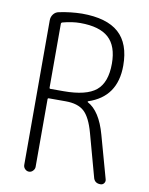

<svg xmlns="http://www.w3.org/2000/svg" viewBox="-84 -801 667 862"><g transform="rotate(10 250.0 -370.0)"><path d="M133.8 -679.7V-387.7Q133.8 -382.8 138.7 -382.8H198.2Q301.8 -382.8 346.2 -419.4Q390.6 -456.1 390.6 -542Q390.6 -622.1 349.1 -659.7Q307.6 -697.3 219.7 -697.3Q182.6 -697.3 138.7 -685.5Q133.8 -683.6 133.8 -679.7ZM82 -26.4V-685.5Q82 -701.2 91.3 -713.4Q100.6 -725.6 116.2 -728.5Q168 -739.3 219.7 -740.2Q333 -740.2 387.7 -691.4Q442.4 -642.6 442.4 -542Q442.4 -399.4 314.5 -357.4Q313.5 -357.4 313.5 -356.4V-353.5Q371.1 -323.2 399.4 -219.7L453.1 -26.4Q456.1 -16.6 450.2 -8.3Q444.3 0 433.6 0Q406.2 0 400.4 -26.4L347.7 -218.8Q329.1 -287.1 300.3 -313.5Q271.5 -339.8 215.8 -339.8H138.7Q133.8 -339.8 133.8 -335V-26.4Q133.8 -16.6 126 -8.3Q118.2 0 107.9 0Q97.7 0 89.8 -7.8Q82 -15.6 82 -26.4Z"/></g></svg>

Font: Rounded-L Mgen+ 1mn light
Style: Regular
Weight: 200
Designer: [Source Han Sans]
Ryoko NISHIZUKA  (kana & ideographs); Paul D. Hunt (Latin, Greek & Cyrillic); Wenlong ZHANG  (bopomofo
Version: Version 1.059.20150602